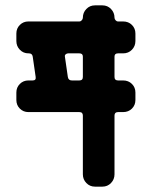

<svg xmlns="http://www.w3.org/2000/svg" viewBox="-20 -696 566 716"><path d="M485 -323Q485 -304 472 -291Q459 -278 439 -278H420Q407 -278 407 -265V-46Q407 -27 394 -13.5Q381 0 362 0H334Q315 0 302 -13.5Q289 -27 289 -46V-265Q289 -278 276 -278H86Q67 -278 54 -291Q41 -304 41 -323V-351Q41 -370 54 -383Q67 -396 86 -396H102Q115 -396 113 -409L102 -485Q100 -497 88 -497H86Q67 -497 54 -510.5Q41 -524 41 -543V-571Q41 -590 54 -603Q67 -616 86 -616H276Q281 -616 285 -620.5Q289 -625 289 -630Q289 -649 302 -662.5Q315 -676 334 -676H362Q381 -676 394 -662.5Q407 -649 407 -630Q407 -625 411 -620.5Q415 -616 420 -616H439Q459 -616 472 -603Q485 -590 485 -571V-543Q485 -524 472 -510.5Q459 -497 439 -497H420Q407 -497 407 -485V-409Q407 -396 420 -396H439Q459 -396 472 -383Q485 -370 485 -351ZM289 -409V-485Q289 -497 276 -497H234Q229 -497 225 -493.5Q221 -490 222 -485L233 -409Q235 -396 248 -396H276Q289 -396 289 -409Z"/></svg>

Font: Monomaniac One
Style: Regular
Weight: 400
Version: Version 1.000; ttfautohint (v1.8.3)